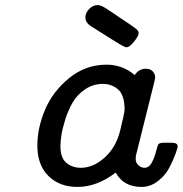

<svg xmlns="http://www.w3.org/2000/svg" viewBox="-20 -734 723 760"><path d="M127.9 -157.2Q127.9 -228 158.4 -300Q189 -372.1 253.9 -425Q318.8 -478 401.9 -478Q464.8 -478 513.2 -437Q530.3 -461.9 557.1 -461.9Q574.2 -461.9 584.2 -451.9Q594.2 -441.9 594.2 -426.8Q594.2 -421.9 585.9 -390.1L520 -126Q517.1 -116.2 517.1 -105Q517.1 -89.8 528.1 -79.8Q539.1 -69.8 551.8 -69.8Q569.8 -69.8 580.8 -90.3Q591.8 -110.8 597.9 -135.5Q604 -160.2 607.9 -164.1Q613.8 -168.9 627.9 -168.9H660.2Q683.1 -168.9 683.1 -154.8Q683.1 -147.9 674.6 -124.5Q666 -101.1 650.4 -70.6Q634.8 -40 605 -17.1Q575.2 5.9 540 5.9Q469.2 5.9 438 -50.8Q362.8 6.3 286.1 5.9Q215.3 5.9 171.6 -37.6Q127.9 -81.1 127.9 -157.2ZM219.2 -155.8Q219.2 -108.9 242.7 -89.4Q266.1 -69.8 299.8 -69.8Q348.6 -69.8 393.3 -109.4Q438 -148.9 455.1 -214.8Q473.1 -288.1 473.1 -299.8Q473.1 -357.9 447.5 -379.9Q421.9 -401.9 388.2 -401.9Q348.1 -401.9 316.7 -380.4Q285.2 -358.9 267.6 -328.4Q250 -297.9 238.5 -261.5Q227.1 -225.1 223.1 -199Q219.2 -172.9 219.2 -155.8ZM317.9 -665Q317.9 -683.1 333 -698.5Q348.1 -713.9 367.2 -713.9Q381.3 -713.9 410.2 -693.8Q431.2 -679.7 461.9 -659.2Q510.7 -627 519.8 -618.9Q528.8 -610.8 528.8 -602.1Q528.8 -592.3 511 -569.6Q493.2 -546.9 481 -546.9Q475.1 -546.9 460 -555.4Q444.8 -564 343.8 -627.9Q317.9 -643.1 317.9 -665Z"/></svg>

Font: CMU Concrete
Style: BoldItalic
Weight: 700
Italic angle: -14.04°
Version: Version 0.7.0